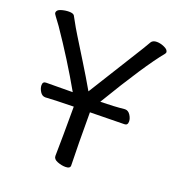

<svg xmlns="http://www.w3.org/2000/svg" viewBox="-132 -821 865 942"><g transform="rotate(20 300.0 -350.0)"><path d="M314 15Q294 15 272 6.5Q250 -2 250 -19Q252 -108 252 -277Q142 -275 105 -272Q88 -272 77.5 -289Q67 -306 67 -322Q67 -341 84 -341L223 -342Q143 -483 47 -623Q26 -652 17.5 -663Q9 -674 9 -679Q9 -694 30 -700.5Q51 -707 71 -707Q93 -707 99 -698Q107 -685 116 -667.5Q125 -650 149.5 -610Q174 -570 216.5 -501.5Q259 -433 294 -372Q378 -508 431.5 -593Q485 -678 498 -702Q506 -715 527 -715Q546 -715 567 -705.5Q588 -696 588 -682L585 -675Q510 -584 366 -344Q436 -345 493 -351Q510 -351 521 -334Q532 -317 532 -301Q532 -281 515 -281Q477 -281 336 -278Q336 -107 339 -1Q339 15 314 15Z"/></g></svg>

Font: LXGW WenKai Lite Medium
Style: Regular
Weight: 500
Designer: LXGW / Fontworks Inc.
Foundry: LXGW / Fontworks Inc.
Version: Version 1.511; March 25, 2025